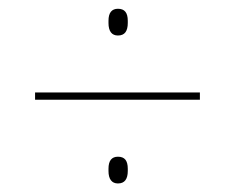

<svg xmlns="http://www.w3.org/2000/svg" viewBox="-20 -532 536 438"><path d="M436 -304.5H60V-321H436ZM249 -113.5Q238.5 -113.5 233 -120.8Q227.5 -128 227.5 -142V-147Q227.5 -161 233 -167.8Q238.5 -174.5 249 -174.5Q260.5 -174.5 266 -167.8Q271.5 -161 271.5 -147V-142Q271.5 -128 266 -120.8Q260.5 -113.5 249 -113.5ZM249 -451Q238.5 -451 233 -458.2Q227.5 -465.5 227.5 -479.5V-484.5Q227.5 -498.5 233 -505.2Q238.5 -512 249 -512Q260.5 -512 266 -505.2Q271.5 -498.5 271.5 -484.5V-479.5Q271.5 -465.5 266 -458.2Q260.5 -451 249 -451Z"/></svg>

Font: Anek Malayalam Thin
Style: Regular
Weight: 250
Version: Version 1.003